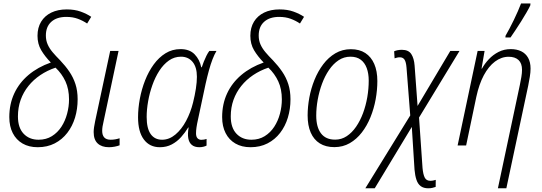

<svg xmlns="http://www.w3.org/2000/svg" viewBox="-20 -816 3041 1077"><path d="M191.4 9.8Q142.1 9.8 106.4 -11Q70.8 -31.7 51.5 -69.6Q32.2 -107.4 32.2 -159.2Q32.2 -231.9 59.8 -291.5Q87.4 -351.1 139.6 -395.3Q191.9 -439.5 265.1 -465.3Q231.9 -499.5 211.2 -534.4Q190.4 -569.3 190.4 -615.2Q190.4 -661.1 210.7 -694.3Q231 -727.5 267.8 -745.4Q304.7 -763.2 354.5 -763.2Q398.4 -763.2 432.4 -751Q466.3 -738.8 491.7 -721.7L468.8 -684.1Q444.8 -700.2 416.5 -710.7Q388.2 -721.2 352.1 -721.2Q298.3 -721.2 267.8 -693.8Q237.3 -666.5 237.3 -616.7Q237.3 -589.8 247.1 -567.4Q256.8 -544.9 274.9 -523.4Q293 -502 317.4 -477.5Q346.7 -446.8 368.9 -414.3Q391.1 -381.8 403.3 -344Q415.5 -306.2 415.5 -259.3Q415.5 -204.6 400.9 -156.2Q386.2 -107.9 357.4 -70.6Q328.6 -33.2 286.9 -11.7Q245.1 9.8 191.4 9.8ZM196.3 -32.2Q238.8 -32.2 271 -52.2Q303.2 -72.3 324.5 -105Q345.7 -137.7 356.4 -178Q367.2 -218.3 367.2 -258.3Q367.2 -315.9 347.2 -359.4Q327.1 -402.8 291.5 -436.5Q245.1 -420.9 206.3 -394.8Q167.5 -368.7 139.4 -333.7Q111.3 -298.8 95.9 -255.9Q80.6 -212.9 80.6 -163.1Q80.6 -99.6 112.5 -65.9Q144.5 -32.2 196.3 -32.2Z M591.3 9.8Q550.8 9.8 528.1 -11.2Q505.4 -32.2 505.4 -75.2Q505.4 -87.4 507.6 -102.5Q509.8 -117.7 513.7 -136.2L598.1 -530.3H645L561 -134.8Q557.1 -119.6 555.2 -106.4Q553.2 -93.3 553.2 -82Q553.2 -57.6 564.9 -44.9Q576.7 -32.2 600.6 -32.2Q613.8 -32.2 626.5 -34.4Q639.2 -36.6 650.9 -40.5V-1Q640.1 3.4 623.5 6.6Q606.9 9.8 591.3 9.8Z M876.5 9.8Q819.3 9.8 786.9 -33.7Q754.4 -77.1 754.4 -158.2Q754.4 -208.5 764.4 -262Q774.4 -315.4 793.9 -365.2Q813.5 -415 842.3 -454.6Q871.1 -494.1 908.7 -517.3Q946.3 -540.5 992.7 -540.5Q1043.5 -540.5 1071.8 -511.2Q1100.1 -481.9 1108.9 -438.5H1111.8Q1116.2 -452.6 1123 -469.7Q1129.9 -486.8 1137.9 -503.2Q1146 -519.5 1154.3 -530.3H1194.3Q1182.6 -510.7 1172.1 -483.4Q1161.6 -456.1 1152.1 -421.6Q1142.6 -387.2 1133.3 -345.7L1090.3 -144Q1085 -120.6 1082.3 -102.1Q1079.6 -83.5 1079.6 -68.4Q1079.6 -49.3 1087.9 -40.5Q1096.2 -31.7 1109.4 -31.7Q1117.2 -31.7 1124.5 -33Q1131.8 -34.2 1138.7 -36.6V0.5Q1132.3 4.4 1120.8 7.1Q1109.4 9.8 1098.6 9.8Q1071.3 9.8 1055.9 -3.2Q1040.5 -16.1 1036.1 -40.8Q1031.7 -65.4 1038.1 -100.6H1035.6Q1018.6 -72.3 995.8 -46.9Q973.1 -21.5 943.6 -5.9Q914.1 9.8 876.5 9.8ZM889.2 -32.2Q929.2 -32.2 963.9 -61.3Q998.5 -90.3 1023.9 -137.9Q1049.3 -185.5 1063 -241.2Q1073.2 -282.2 1078.9 -319.3Q1084.5 -356.4 1084.5 -385.3Q1084.5 -439.5 1060.3 -468.8Q1036.1 -498 995.1 -498Q958 -498 927.5 -476.6Q897 -455.1 873.5 -418.7Q850.1 -382.3 834.5 -337.9Q818.8 -293.5 810.8 -247.3Q802.7 -201.2 802.7 -160.2Q802.7 -95.7 825.2 -64Q847.7 -32.2 889.2 -32.2Z M1385.3 9.8Q1335.9 9.8 1300.3 -11Q1264.6 -31.7 1245.4 -69.6Q1226.1 -107.4 1226.1 -159.2Q1226.1 -231.9 1253.7 -291.5Q1281.2 -351.1 1333.5 -395.3Q1385.7 -439.5 1459 -465.3Q1425.8 -499.5 1405 -534.4Q1384.3 -569.3 1384.3 -615.2Q1384.3 -661.1 1404.5 -694.3Q1424.8 -727.5 1461.7 -745.4Q1498.5 -763.2 1548.3 -763.2Q1592.3 -763.2 1626.2 -751Q1660.2 -738.8 1685.5 -721.7L1662.6 -684.1Q1638.7 -700.2 1610.4 -710.7Q1582 -721.2 1545.9 -721.2Q1492.2 -721.2 1461.7 -693.8Q1431.2 -666.5 1431.2 -616.7Q1431.2 -589.8 1440.9 -567.4Q1450.7 -544.9 1468.8 -523.4Q1486.8 -502 1511.2 -477.5Q1540.5 -446.8 1562.7 -414.3Q1585 -381.8 1597.2 -344Q1609.4 -306.2 1609.4 -259.3Q1609.4 -204.6 1594.7 -156.2Q1580.1 -107.9 1551.3 -70.6Q1522.5 -33.2 1480.7 -11.7Q1439 9.8 1385.3 9.8ZM1390.1 -32.2Q1432.6 -32.2 1464.8 -52.2Q1497.1 -72.3 1518.3 -105Q1539.6 -137.7 1550.3 -178Q1561 -218.3 1561 -258.3Q1561 -315.9 1541 -359.4Q1521 -402.8 1485.4 -436.5Q1439 -420.9 1400.1 -394.8Q1361.3 -368.7 1333.3 -333.7Q1305.2 -298.8 1289.8 -255.9Q1274.4 -212.9 1274.4 -163.1Q1274.4 -99.6 1306.4 -65.9Q1338.4 -32.2 1390.1 -32.2Z M1855.5 9.3Q1807.1 9.3 1773.7 -11.7Q1740.2 -32.7 1722.9 -72.5Q1705.6 -112.3 1705.6 -168.5Q1705.6 -216.8 1715.1 -268.3Q1724.6 -319.8 1744.1 -368.2Q1763.7 -416.5 1793 -455.3Q1822.3 -494.1 1861.3 -517.1Q1900.4 -540 1948.2 -540Q1996.1 -540 2029.1 -518.6Q2062 -497.1 2079.3 -457.3Q2096.7 -417.5 2096.7 -361.3Q2096.7 -311 2087.2 -258.8Q2077.6 -206.5 2058.1 -158.4Q2038.6 -110.4 2009.5 -72.8Q1980.5 -35.2 1941.9 -12.9Q1903.3 9.3 1855.5 9.3ZM1859.9 -32.7Q1895.5 -32.7 1925 -52.2Q1954.6 -71.8 1977.5 -105.2Q2000.5 -138.7 2016.4 -181.4Q2032.2 -224.1 2040.3 -271Q2048.3 -317.9 2048.3 -363.8Q2048.3 -403.8 2037.1 -434.1Q2025.9 -464.4 2003.4 -481.2Q1981 -498 1945.8 -498Q1909.2 -498 1879.2 -478Q1849.1 -458 1825.7 -423.6Q1802.2 -389.2 1786.4 -346.2Q1770.5 -303.2 1762.2 -257.1Q1753.9 -210.9 1753.9 -167.5Q1753.9 -103 1780.5 -67.9Q1807.1 -32.7 1859.9 -32.7Z M2029.3 240.2 2281.2 -168.5 2260.3 -437Q2257.8 -467.8 2249.3 -481.2Q2240.7 -494.6 2222.7 -494.6Q2214.8 -494.6 2207.5 -492.9Q2200.2 -491.2 2193.4 -488.8L2190.9 -528.3Q2199.2 -532.2 2210.4 -534.4Q2221.7 -536.6 2234.4 -536.6Q2271.5 -536.6 2287.1 -512.7Q2302.7 -488.8 2305.7 -447.8L2322.3 -221.7L2505.9 -530.3H2557.6L2330.6 -156.7L2350.1 126Q2353.5 163.1 2362.8 180.7Q2372.1 198.2 2394 198.2Q2402.8 198.2 2410.4 196.5Q2418 194.8 2424.3 192.9L2423.8 232.4Q2415.5 235.4 2405.3 237.8Q2395 240.2 2382.3 240.2Q2356 240.2 2339.8 228Q2323.7 215.8 2315.9 192.1Q2308.1 168.5 2305.2 135.3L2290 -104L2082 240.2Z M2772.9 240.2 2896 -339.4Q2900.9 -362.3 2904.5 -384.3Q2908.2 -406.2 2908.2 -424.3Q2908.2 -460.9 2888.7 -479.2Q2869.1 -497.6 2833.5 -497.6Q2792.5 -497.6 2756.6 -470.7Q2720.7 -443.8 2693.8 -393.6Q2667 -343.3 2651.9 -272.9L2594.7 0H2546.9L2659.2 -530.3H2698.2L2681.2 -431.2H2683.6Q2698.7 -459 2722.2 -483.9Q2745.6 -508.8 2776.6 -524.7Q2807.6 -540.5 2844.7 -540.5Q2878.9 -540.5 2903.8 -528.3Q2928.7 -516.1 2942.4 -491.7Q2956.1 -467.3 2956.1 -431.2Q2956.1 -410.6 2951.9 -384.8Q2947.8 -358.9 2942.9 -335.4L2820.3 240.2ZM2814.9 -606 2815.9 -615.7Q2826.2 -633.3 2838.1 -656Q2850.1 -678.7 2862.3 -703.9Q2874.5 -729 2885 -753.2Q2895.5 -777.3 2902.8 -796.4H2955.6L2954.6 -785.6Q2947.3 -770 2933.6 -746.3Q2919.9 -722.7 2903.3 -696Q2886.7 -669.4 2870.8 -645.8Q2855 -622.1 2843.8 -606Z"/></svg>

Font: Open Sans SemiCondensed Light
Style: Italic
Weight: 300
Width: 4
Italic angle: -12°
Designer: Monotype Design Team
Foundry: Monotype Imaging Inc.
Version: Version 3.000